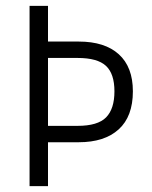

<svg xmlns="http://www.w3.org/2000/svg" viewBox="-20 -636 521 656"><path d="M81 -616H144V-494H249Q338 -494 386 -450.5Q434 -407 434 -324Q434 -238 385.5 -194Q337 -150 249 -150H144V0H81ZM245 -206Q314 -206 342.5 -235Q371 -264 371 -324Q371 -384 342 -411Q313 -438 245 -438H144V-206Z"/></svg>

Font: Athiti
Style: Regular
Weight: 400
Designer: CadsonDemak Team
Foundry: CadsonDemak
Version: Version 1.032